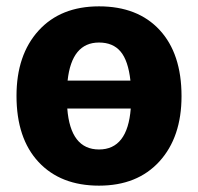

<svg xmlns="http://www.w3.org/2000/svg" viewBox="-20 -568 624 605"><path d="M292 -548Q414 -548 483 -473.5Q552 -399 552 -265Q552 -136 482.5 -59.5Q413 17 292 17Q171 17 101.5 -57.5Q32 -132 32 -266Q32 -395 101.5 -471.5Q171 -548 292 -548ZM292 -434Q206 -434 193 -314H391Q384 -377 360 -405.5Q336 -434 292 -434ZM392 -226H192Q202 -97 292 -97Q382 -97 392 -226Z"/></svg>

Font: FiraGO
Style: Bold
Weight: 700
Designer: bBox Type
Foundry: bBox Type GmbH
Version: Version 1.001;PS 001.001;hotconv 1.0.88;makeotf.lib2.5.64775